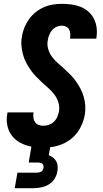

<svg xmlns="http://www.w3.org/2000/svg" viewBox="-20 -763 540 1003"><path d="M57 220 71 139H171Q177 139 182.5 138Q188 137 193.5 134.5Q199 132 202.5 126.5Q206 121 207 116Q208 109 207 103Q206 97 202 93Q198 89 191.5 87.5Q185 86 179 86H130L144 3Q114 -3 87.5 -16.5Q61 -30 43 -53Q25 -76 18.5 -106.5Q12 -137 18 -168L19 -176H156L155 -173Q153 -160 154.5 -147.5Q156 -135 163 -125Q170 -115 181.5 -110.5Q193 -106 206 -106Q220 -106 235 -111Q250 -116 261.5 -127Q273 -138 279 -152Q285 -166 288 -181Q292 -205 285 -227.5Q278 -250 264.5 -268.5Q251 -287 234 -301.5Q217 -316 200.5 -331.5Q184 -347 168.5 -363Q153 -379 140 -397.5Q127 -416 116.5 -436Q106 -456 100 -478.5Q94 -501 92 -524.5Q90 -548 95 -573Q98 -596 107.5 -619Q117 -642 131.5 -662.5Q146 -683 166 -699Q186 -715 208.5 -725Q231 -735 255.5 -739Q280 -743 303 -743Q329 -743 354 -739.5Q379 -736 401.5 -727Q424 -718 441.5 -702.5Q459 -687 470 -666Q481 -645 484.5 -620Q488 -595 484 -569L483 -561H346V-564Q348 -576 347 -588Q346 -600 340.5 -609.5Q335 -619 325 -624Q315 -629 303 -629Q289 -629 275.5 -623Q262 -617 252.5 -606Q243 -595 237.5 -581.5Q232 -568 230 -555Q225 -530 231.5 -507.5Q238 -485 251.5 -466.5Q265 -448 282 -433.5Q299 -419 315.5 -404Q332 -389 348 -372.5Q364 -356 377 -338Q390 -320 400.5 -299.5Q411 -279 417.5 -257Q424 -235 425.5 -211Q427 -187 423 -163Q417 -131 402 -100.5Q387 -70 362 -46.5Q337 -23 305 -10Q273 3 242 6L235 48Q247 52 257 60Q267 68 273.5 79Q280 90 281 103.5Q282 117 280 131Q277 151 266 169.5Q255 188 236.5 199.5Q218 211 197.5 215.5Q177 220 157 220Z"/></svg>

Font: Iosevka SS18 Heavy
Style: Italic
Weight: 900
Italic angle: -9°
Monospace: yes
Designer: Belleve Invis
Foundry: Belleve Invis
Version: Version 25.1.1; ttfautohint (v1.8.4)